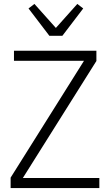

<svg xmlns="http://www.w3.org/2000/svg" viewBox="-20 -956 555 976"><path d="M485 0H34V-53L407 -647H51V-698H470V-646L96 -51H485ZM231 -774 125 -913 155 -936 264 -814 373 -936 403 -913 297 -774Z"/></svg>

Font: IBM Plex Sans Cond Light
Style: Regular
Weight: 300
Width: 3
Designer: Mike Abbink, Paul van der Laan, Pieter van Rosmalen
Foundry: Bold Monday
Version: Version 1.3